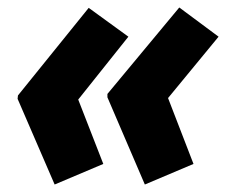

<svg xmlns="http://www.w3.org/2000/svg" viewBox="-20 -533 604 513"><path d="M367 -40 497 -95 429 -271 564 -435 459 -513 267 -282V-273ZM126 -40 256 -95 189 -267 323 -435 217 -512 28 -278 27 -269Z"/></svg>

Font: Noto Sans SemiCondensed ExtraBold
Style: Italic
Weight: 800
Width: 4
Italic angle: -12°
Designer: Monotype Design Team
Foundry: Monotype Imaging Inc.
Version: Version 2.013